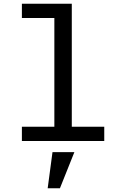

<svg xmlns="http://www.w3.org/2000/svg" viewBox="-20 -760 680 1035"><path d="M98 -77H273V-663H98V-740H367V-77H542V0H98ZM263 60H381L303 255H237Z"/></svg>

Font: Writer
Style: Regular
Weight: 400
Monospace: yes
Designer: Mike Abbink, Paul van der Laan, Pieter van Rosmalen
Foundry: Bold Monday
Version: Version 2.001 2020